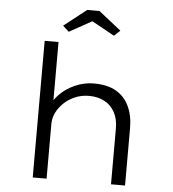

<svg xmlns="http://www.w3.org/2000/svg" viewBox="-60 -981 932 1036"><g transform="rotate(5 405.5 -463.0)"><path d="M156 0V-740H231V-386L208 -373Q219 -417 254 -453.5Q289 -490 338.5 -512Q388 -534 441 -534Q514 -534 561 -507Q608 -480 632 -429.5Q656 -379 656 -311V0H580V-303Q580 -353 560.5 -389.5Q541 -426 505 -445.5Q469 -465 421 -465Q380 -465 345 -450Q310 -435 284.5 -410.5Q259 -386 245 -357Q231 -328 231 -297V0H194Q180 0 170.5 0Q161 0 156 0ZM281 -800 248 -830 370 -926H437L558 -830L526 -800L388 -876H418Z"/></g></svg>

Font: Lexend Giga Light
Style: Regular
Weight: 300
Version: Version 1.007